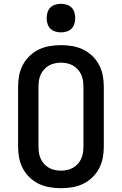

<svg xmlns="http://www.w3.org/2000/svg" viewBox="-20 -980 640 1008"><path d="M300 8Q270 8 240.5 3Q211 -2 184.5 -14.5Q158 -27 136 -48Q114 -69 100 -95.5Q86 -122 80.5 -151Q75 -180 75 -210V-525Q75 -555 80.5 -584Q86 -613 100 -639.5Q114 -666 136 -687Q158 -708 184.5 -720.5Q211 -733 240.5 -738Q270 -743 300 -743Q330 -743 359.5 -738Q389 -733 415.5 -720.5Q442 -708 464 -687Q486 -666 500 -639.5Q514 -613 519.5 -584Q525 -555 525 -525V-210Q525 -180 519.5 -151Q514 -122 500 -95.5Q486 -69 464 -48Q442 -27 415.5 -14.5Q389 -2 359.5 3Q330 8 300 8ZM300 -84Q316 -84 332.5 -87.5Q349 -91 363 -99Q377 -107 388 -119Q399 -131 406 -146Q413 -161 415.5 -177.5Q418 -194 418 -210V-525Q418 -541 415.5 -557.5Q413 -574 406 -589Q399 -604 388 -616Q377 -628 363 -636Q349 -644 332.5 -647.5Q316 -651 300 -651Q284 -651 267.5 -647.5Q251 -644 237 -636Q223 -628 212 -616Q201 -604 194 -589Q187 -574 184.5 -557.5Q182 -541 182 -525V-210Q182 -194 184.5 -177.5Q187 -161 194 -146Q201 -131 212 -119Q223 -107 237 -99Q251 -91 267.5 -87.5Q284 -84 300 -84ZM300 -810Q285 -810 270 -814.5Q255 -819 244.5 -829.5Q234 -840 229.5 -855Q225 -870 225 -885Q225 -900 229.5 -915Q234 -930 244.5 -940.5Q255 -951 270 -955.5Q285 -960 300 -960Q315 -960 330 -955.5Q345 -951 355.5 -940.5Q366 -930 370.5 -915Q375 -900 375 -885Q375 -870 370.5 -855Q366 -840 355.5 -829.5Q345 -819 330 -814.5Q315 -810 300 -810Z"/></svg>

Font: Iosevka Aile Semibold
Style: Regular
Weight: 600
Designer: Belleve Invis
Foundry: Belleve Invis
Version: Version 31.1.0; ttfautohint (v1.8.4)